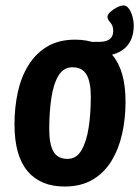

<svg xmlns="http://www.w3.org/2000/svg" viewBox="-20 -675 510 702"><path d="M216 7Q128 7 80.5 -49.5Q33 -106 33 -220Q33 -282 45 -337.5Q57 -393 84 -436.5Q111 -480 153 -505Q195 -530 255 -530Q344 -530 391.5 -473Q439 -416 439 -303Q439 -241 426.5 -185.5Q414 -130 387.5 -86.5Q361 -43 318.5 -18Q276 7 216 7ZM227 -94Q259 -94 277.5 -125Q296 -156 304 -207.5Q312 -259 312 -321Q312 -375 296.5 -402Q281 -429 245 -429Q212 -429 193.5 -398Q175 -367 167.5 -315Q160 -263 160 -202Q160 -148 175.5 -121Q191 -94 227 -94ZM338 -469 317 -522H343Q394 -522 394 -562Q394 -581 383.5 -592.5Q373 -604 373 -613Q373 -622 383.5 -631.5Q394 -641 407.5 -648Q421 -655 432 -655Q443 -655 451.5 -643Q460 -631 464.5 -614Q469 -597 469 -582Q469 -527 435.5 -498Q402 -469 338 -469Z"/></svg>

Font: Asap Condensed Condensed SemiBold
Style: Italic
Weight: 600
Width: 3
Italic angle: -6°
Designer: Pablo Cosgaya
Foundry: Omnibus-Type
Version: Version 3.001; ttfautohint (v1.8.4.7-5d5b)